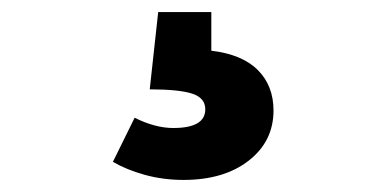

<svg xmlns="http://www.w3.org/2000/svg" viewBox="-20 -36 640 318"><path d="M228 112 242 -16H330V48Q381 54 407 80Q433 106 433 147Q433 198 392 230Q351 262 284 262Q250 262 219.5 253.5Q189 245 167 232L203 159Q237 176 267 176Q320 176 320 145Q320 126 298 119Q276 112 228 112Z"/></svg>

Font: Fira Mono
Style: Bold
Weight: 700
Monospace: yes
Designer: Carrois Corporate & Edenspiekermann AG
Foundry: Carrois Corporate GbR & Edenspiekermann AG
Version: Version 3.206